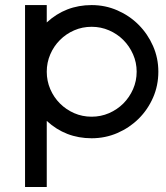

<svg xmlns="http://www.w3.org/2000/svg" viewBox="-20 -542 652 756"><path d="M340.8 2.4Q238.3 2.4 164.1 -65.9V194.3H78.6V-522H164.1V-453.6Q238.3 -522 340.8 -522Q394.5 -522 442.1 -501.2Q489.7 -480.5 525.6 -444.6Q561.5 -408.7 582.5 -361.1Q603.5 -313.5 603.5 -259.8Q603.5 -205.6 582.8 -158Q562 -110.4 526.1 -74.7Q490.2 -39.1 442.4 -18.3Q394.5 2.4 340.8 2.4ZM340.8 -82.5Q377 -82.5 409.2 -96.4Q441.4 -110.4 465.6 -134.5Q489.7 -158.7 503.9 -190.9Q518.1 -223.1 518.1 -259.8Q518.1 -295.9 503.9 -328.1Q489.7 -360.4 465.6 -384.5Q441.4 -408.7 409.2 -422.6Q377 -436.5 340.8 -436.5Q304.2 -436.5 272.2 -422.6Q240.2 -408.7 216.1 -384.5Q191.9 -360.4 178 -328.1Q164.1 -295.9 164.1 -259.8Q164.1 -223.1 178 -190.9Q191.9 -158.7 216.1 -134.5Q240.2 -110.4 272.2 -96.4Q304.2 -82.5 340.8 -82.5Z"/></svg>

Font: Proletarsk
Style: Regular
Weight: 400
Designer: Peter Wiegel, original typeface by Carl Albert Fahrenwaldt 1901
Foundry: Peter Wiegel
Version: Version 1.000 2010 initial release